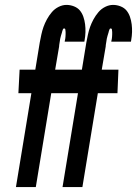

<svg xmlns="http://www.w3.org/2000/svg" viewBox="-20 -763 559 783"><path d="M45 0 108 -383H55L60 -479H124L142 -589Q145 -605 148.5 -621.5Q152 -638 157.5 -653.5Q163 -669 171.5 -684.5Q180 -700 191.5 -713.5Q203 -727 219 -735Q235 -743 251 -743Q267 -743 282 -737Q297 -731 306 -720Q315 -709 320 -694.5Q325 -680 327 -664Q329 -648 328.5 -632Q328 -616 325 -599L324 -593H244V-595Q245 -600 246 -604.5Q247 -609 247 -613.5Q247 -618 247.5 -623Q248 -628 247.5 -632.5Q247 -637 246.5 -642Q246 -647 241 -647Q238 -647 236.5 -643Q235 -639 234 -636Q233 -633 232.5 -630Q232 -627 230.5 -623.5Q229 -620 228.5 -617Q228 -614 227 -611Q226 -608 225.5 -605Q225 -602 224.5 -598.5Q224 -595 223.5 -592Q223 -589 222.5 -586Q222 -583 221.5 -579.5Q221 -576 221 -573L205 -479H273L269 -383H189L126 0ZM235 0 298 -383H245L250 -479H314L332 -589Q335 -605 338.5 -621.5Q342 -638 347.5 -653.5Q353 -669 361.5 -684.5Q370 -700 381.5 -713.5Q393 -727 409 -735Q425 -743 441 -743Q457 -743 472 -737Q487 -731 496 -720Q505 -709 510 -694.5Q515 -680 517 -664Q519 -648 518.5 -632Q518 -616 515 -599L514 -593H434V-595Q435 -600 436 -604.5Q437 -609 437 -613.5Q437 -618 437.5 -623Q438 -628 437.5 -632.5Q437 -637 436.5 -642Q436 -647 431 -647Q428 -647 426.5 -643Q425 -639 424 -636Q423 -633 422.5 -630Q422 -627 420.5 -623.5Q419 -620 418.5 -617Q418 -614 417 -611Q416 -608 415.5 -605Q415 -602 414.5 -598.5Q414 -595 413.5 -592Q413 -589 412.5 -586Q412 -583 411.5 -579.5Q411 -576 411 -573L395 -479H463L459 -383H379L316 0Z"/></svg>

Font: Iosevka Term Curly Oblique
Style: Bold
Weight: 700
Italic angle: -9°
Designer: Belleve Invis
Foundry: Belleve Invis
Version: Version 32.3.0